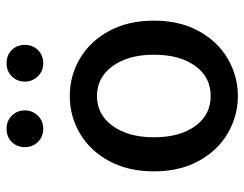

<svg xmlns="http://www.w3.org/2000/svg" viewBox="-100 -634 746 586"><g transform="rotate(-90 273.0 -341.0)"><path d="M43 0ZM43 -244Q43 -323 74.5 -381Q106 -439 158.5 -470Q211 -501 273 -501Q335 -501 387.5 -470Q440 -439 471.5 -381Q503 -323 503 -244Q503 -166 471.5 -108Q440 -50 387 -19Q334 12 273 12Q212 12 159 -19Q106 -50 74.5 -108Q43 -166 43 -244ZM399 -244Q399 -322 364.5 -370Q330 -418 273 -418Q216 -418 181.5 -370Q147 -322 147 -244Q147 -166 181 -118.5Q215 -71 273 -71Q331 -71 365 -118.5Q399 -166 399 -244ZM117 -638Q117 -662 132.5 -678Q148 -694 173 -694Q197 -694 213 -678Q229 -662 229 -638Q229 -615 213 -598.5Q197 -582 173 -582Q149 -582 133 -598Q117 -614 117 -638ZM317 -638Q317 -662 333 -678Q349 -694 373 -694Q398 -694 413.5 -678Q429 -662 429 -638Q429 -614 413 -598Q397 -582 373 -582Q349 -582 333 -598.5Q317 -615 317 -638Z"/></g></svg>

Font: Assistant SemiBold
Style: Regular
Weight: 600
Designer: Hebrew By Ben Nathan, Latin by Paul Hunt
Version: Version 2.001; ttfautohint (v1.6)